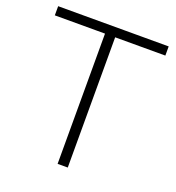

<svg xmlns="http://www.w3.org/2000/svg" viewBox="-128 -803 831 906"><g transform="rotate(20 287.5 -350.0)"><path d="M262 0V-670L277 -654H10V-700H565V-654H298L313 -670V0Z"/></g></svg>

Font: Modern
Style: Regular
Weight: 300
Designer: Julieta Ulanovsky
Foundry: Julieta Ulanovsky
Version: Version 8.000